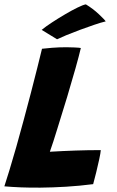

<svg xmlns="http://www.w3.org/2000/svg" viewBox="-33 -866 534 880"><path d="M-13 -12Q-4 -39.5 10.5 -86.8Q25 -134 41.8 -193.2Q58.5 -252.5 75.5 -315.5Q92.5 -378.5 108.8 -441Q125 -503.5 138.2 -556.2Q151.5 -609 159.5 -642.5Q174 -644.5 206 -647Q238 -649.5 271 -649.5Q287.5 -649.5 308.8 -648.5Q330 -647.5 337.5 -646Q329.5 -611.5 313 -552.8Q296.5 -494 274.8 -421.8Q253 -349.5 229.5 -275Q211 -214 195.5 -170.5Q255 -174 312.5 -176Q370 -178 429 -178Q428 -165 422 -136.8Q416 -108.5 408.2 -77Q400.5 -45.5 394 -22Q332 -14 270 -10.2Q208 -6.5 152.5 -6Q107 -5.5 63.5 -7.2Q20 -9 -13 -12ZM360.5 -846Q393.5 -826 420 -801Q446.5 -776 451.5 -768Q430 -763 398.5 -752.2Q367 -741.5 333.2 -729Q299.5 -716.5 271.2 -704.8Q243 -693 228.5 -686L158 -729Q176 -744 205 -763Q234 -782 265 -800.2Q296 -818.5 322 -831.2Q348 -844 360.5 -846Z"/></svg>

Font: Grandstander
Style: Bold Italic
Weight: 700
Italic angle: -15°
Designer: Tyler Finck
Foundry: Etcetera Type Co
Version: Version 1.200; ttfautohint (v1.8.3)